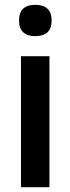

<svg xmlns="http://www.w3.org/2000/svg" viewBox="-20 -776 292 796"><path d="M126 -756Q194 -756 194 -691Q194 -657 176 -641.5Q158 -626 126 -626Q94 -626 76.5 -642Q59 -658 59 -691Q59 -756 126 -756ZM185 -543V0H67V-543Z"/></svg>

Font: Noto Sans Hebrew Condensed SemiBold
Style: Regular
Weight: 600
Width: 3
Designer: Ben Nathan
Foundry: Google LLC
Version: Version 3.001; ttfautohint (v1.8.4.7-5d5b)